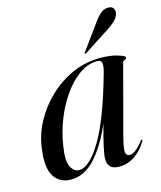

<svg xmlns="http://www.w3.org/2000/svg" viewBox="-100 -707 659 788"><g transform="rotate(-15 230.0 -313.0)"><path d="M358.5 -112.5Q344.5 -59.5 346.5 -43.2Q348.5 -27 363 -27Q374 -27 387.5 -36Q401 -45 421 -70.5Q425 -76 427.5 -75Q430.5 -74 426.5 -66.5Q405 -31 375 -11.2Q345 8.5 308.5 8.5Q261 8.5 261 -37Q261 -68.5 292 -179.5Q255 -93.5 208.8 -42.5Q162.5 8.5 104.5 8.5Q57.5 8.5 33.8 -28.5Q10 -65.5 21 -143.5Q28 -202.5 57 -256.2Q86 -310 130.8 -352.2Q175.5 -394.5 231 -418.8Q286.5 -443 346 -443Q392.5 -443 422.2 -433.5Q452 -424 452 -418Q452 -411.5 444.2 -409.2Q436.5 -407 435 -400ZM108.5 -130Q99 -71.5 112 -46Q125 -20.5 147 -20.5Q191.5 -20.5 244 -109.2Q296.5 -198 348 -383.5Q354.5 -407.5 352.2 -420.5Q350 -433.5 333 -433.5Q294 -433.5 257.2 -407.8Q220.5 -382 189.8 -338.5Q159 -295 137.8 -240.8Q116.5 -186.5 108.5 -130ZM369.5 -585Q385.5 -608.5 400.8 -621.2Q416 -634 432.5 -634Q450 -634 455.8 -623.8Q461.5 -613.5 458.5 -602.5Q454 -585 440 -572Q426 -559 407 -547L297.5 -476Q294 -474 292 -476Q291 -477 294 -481Z"/></g></svg>

Font: Fraunces 144pt
Style: Italic
Weight: 400
Italic angle: -16°
Version: Version 1.000;[b76b70a41]